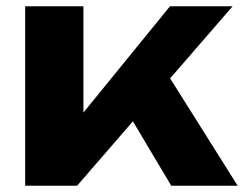

<svg xmlns="http://www.w3.org/2000/svg" viewBox="-20 -590 775 610"><path d="M60 0V-570H245V-147L191 -166L520 -570H719L225 0ZM524 0 358 -279 496 -380 735 0Z"/></svg>

Font: Unbounded SemiBold
Style: Regular
Weight: 600
Designer: Luke Prowse, Jean-Baptiste Morizot, Fátima Lázaro, Florian Runge
Foundry: NaN
Version: Version 1.700